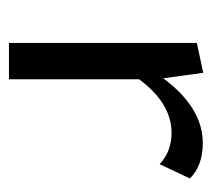

<svg xmlns="http://www.w3.org/2000/svg" viewBox="-42 -420 463 418"><g transform="rotate(90 189.0 -211.5)"><path d="M292 -422Q341 -422 369 -394L338 -328Q310 -354 270 -354Q205 -354 153 -283V0H74V-409L139 -423L151 -336Q215 -422 292 -422Z"/></g></svg>

Font: EauTestInfant Medium
Style: Regular
Weight: 500
Designer: Christian Thalmann (Catharsis Fonts)
Version: Version 0.001;PS 000.001;hotconv 1.0.88;makeotf.lib2.5.64775